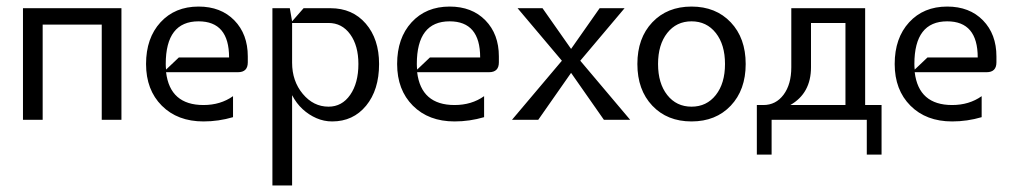

<svg xmlns="http://www.w3.org/2000/svg" viewBox="-20 -365 3081 585"><path d="M50 0V-340H350V0H290V-290H110V0Z M485 -170Q485 -161 486 -153L525 -190H678Q678 -300 585 -300Q485 -300 485 -170ZM585 -345Q653 -345 694 -303Q735 -261 735 -193V-175Q735 -145 705 -145H486Q498 -45 600 -45Q652 -45 690 -72V-8Q646 5 600 5Q521 5 473 -43Q425 -91 425 -170Q425 -249 469 -297Q513 -345 585 -345Z M810 -340H863L870 -300L905 -340H987Q1054 -340 1094.5 -293Q1135 -246 1135 -170Q1135 -91 1095.5 -43Q1056 5 992 5Q967 5 944 -5Q921 -15 902 -32.5Q883 -50 870 -75V200H810ZM870 -295V-174Q870 -118 902.5 -79Q935 -40 981 -40Q1022 -40 1047 -76Q1072 -112 1072 -170Q1072 -226 1047 -260.5Q1022 -295 981 -295Z M1250 -170Q1250 -161 1251 -153L1290 -190H1443Q1443 -300 1350 -300Q1250 -300 1250 -170ZM1350 -345Q1418 -345 1459 -303Q1500 -261 1500 -193V-175Q1500 -145 1470 -145H1251Q1263 -45 1365 -45Q1417 -45 1455 -72V-8Q1411 5 1365 5Q1286 5 1238 -43Q1190 -91 1190 -170Q1190 -249 1234 -297Q1278 -345 1350 -345Z M1620 0H1540L1692 -180L1557 -340H1633L1720 -216L1807 -340H1883L1748 -180L1900 0H1820L1720 -143Z M2013 -264.5Q1985 -229 1985 -170Q1985 -111 2013 -75.5Q2041 -40 2087 -40Q2133 -40 2161 -75.5Q2189 -111 2189 -170Q2189 -229 2161 -264.5Q2133 -300 2087 -300Q2041 -300 2013 -264.5ZM1967.5 -43Q1922 -91 1922 -170Q1922 -249 1967.5 -297Q2013 -345 2087 -345Q2161 -345 2206.5 -297Q2252 -249 2252 -170Q2252 -91 2206.5 -43Q2161 5 2087 5Q2013 5 1967.5 -43Z M2286 -45H2306Q2344 -45 2367.5 -76.5Q2391 -108 2391 -160V-340H2616V-45H2666V106H2621V0H2331V106H2286ZM2556 -45V-295H2451V-160Q2451 -81 2388 -45Z M2766 -170Q2766 -161 2767 -153L2806 -190H2959Q2959 -300 2866 -300Q2766 -300 2766 -170ZM2866 -345Q2934 -345 2975 -303Q3016 -261 3016 -193V-175Q3016 -145 2986 -145H2767Q2779 -45 2881 -45Q2933 -45 2971 -72V-8Q2927 5 2881 5Q2802 5 2754 -43Q2706 -91 2706 -170Q2706 -249 2750 -297Q2794 -345 2866 -345Z"/></svg>

Font: Glametrix
Style: Regular
Weight: 500
Designer: gluk
Foundry: gluk
Version: Version 0.40